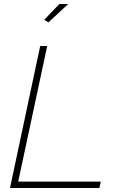

<svg xmlns="http://www.w3.org/2000/svg" viewBox="-20 -940 593 960"><path d="M181 -710H216L71 -32H484L477 0H30ZM222 -828 201 -841 277 -920H321Z"/></svg>

Font: Raleway Thin ExtraLight
Style: Italic
Weight: 250
Italic angle: -12°
Version: Version 4.026